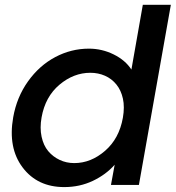

<svg xmlns="http://www.w3.org/2000/svg" viewBox="-20 -760 722 789"><path d="M34.2 -277.8Q48.8 -360.8 95.2 -425.8Q141.6 -490.7 207 -525.4Q272.5 -560.1 345.2 -560.1Q398.9 -560.1 447 -536.4Q495.1 -512.7 520 -474.1L566.9 -740.2H682.1L550.8 0H436L451.2 -83Q415.5 -42.5 361.6 -16.8Q307.6 8.8 244.1 8.8Q133.8 8.8 73 -71.8Q12.2 -152.3 34.2 -277.8ZM484.9 -275.9Q492.7 -320.3 485.1 -354.7Q477.5 -389.2 458.3 -412.8Q439 -436.5 411.4 -448.7Q383.8 -460.9 351.1 -460.9Q282.7 -460.9 224.4 -411.9Q166 -362.8 150.9 -277.8Q143.1 -234.4 150.9 -198.2Q158.7 -162.1 178.2 -138.9Q197.8 -115.7 225.3 -102.8Q252.9 -89.8 285.2 -89.8Q353.5 -89.8 411.6 -140.1Q469.7 -190.4 484.9 -275.9Z"/></svg>

Font: Poppins Medium
Style: Italic
Weight: 500
Italic angle: -10°
Designer: Ninad Kale (Devanagari), Jonny Pinhorn (Latin)
Foundry: Indian Type Foundry
Version: Version 3.200;PS 1.000;hotconv 16.6.54;makeotf.lib2.5.65590